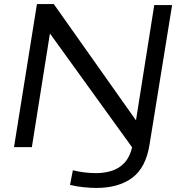

<svg xmlns="http://www.w3.org/2000/svg" viewBox="-20 -725 893 946"><path d="M49 0 162 -705H245L650 -132L740 -700H828L717 -14Q699 101 631.5 151Q564 201 455 201Q427 201 392 197.5Q357 194 325 186L339 114Q368 121 396.5 124.5Q425 128 454 128Q495 128 531 116.5Q567 105 593 77.5Q619 50 631 1L226 -560L137 0Z"/></svg>

Font: Georama Extended
Style: Italic
Weight: 400
Width: 7
Italic angle: -9°
Designer: Jean-Baptiste Levee
Foundry: Production Type
Version: Version 1.000